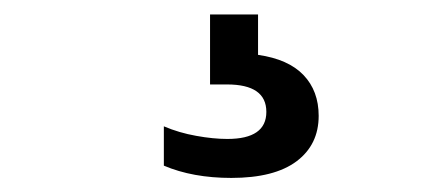

<svg xmlns="http://www.w3.org/2000/svg" viewBox="-20 -30 618 266"><path d="M300.5 216.5Q247 216.5 207 199.5V145Q228 154 251.8 158.2Q275.5 162.5 295 162.5Q349 162.5 349 125Q349 87 294.5 87H271V-10H337.5V46Q379.5 52 400.5 74Q421.5 96 421.5 130.5Q421.5 170.5 390.8 193.5Q360 216.5 300.5 216.5Z"/></svg>

Font: Encode Sans SemiExpanded SemiExpanded SemiBold
Style: Regular
Weight: 600
Width: 6
Designer: Multiple Designers
Foundry: Impallari Type
Version: Version 3.000; ttfautohint (v1.8.3) -l 8 -r 50 -G 200 -x 14 